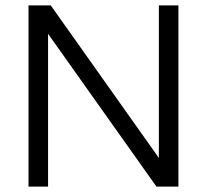

<svg xmlns="http://www.w3.org/2000/svg" viewBox="-20 -687 762 707"><path d="M85 0V-667H167L583 -80L565 -52V-667H637V0H556L124 -609L157 -640V0Z"/></svg>

Font: Maven Pro
Style: Regular
Weight: 400
Designer: Joe Prince
Foundry: Joe Prince
Version: Version 2.103